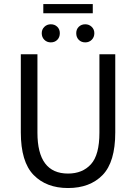

<svg xmlns="http://www.w3.org/2000/svg" viewBox="-20 -927 680 959"><path d="M167 -655.8V-264.2Q167 -60.1 319.8 -60.1Q392.1 -60.1 434.3 -106.7Q476.6 -153.3 476.6 -264.2V-655.8H555.7V-265.6Q555.7 -117.7 492.4 -52.7Q429.2 12.2 319.8 12.2Q211.4 12.2 147.7 -53.2Q84 -118.7 84 -265.6V-655.8ZM443.4 -906.7V-860.8H196.3V-906.7ZM233.9 -805.7Q253.4 -805.7 266.1 -793.2Q278.8 -780.8 278.8 -761.2Q278.8 -740.7 266.1 -728Q253.4 -715.3 233.9 -715.3Q214.4 -715.3 201.4 -728.3Q188.5 -741.2 188.5 -761.2Q188.5 -780.3 201.7 -793Q214.8 -805.7 233.9 -805.7ZM405.8 -805.7Q424.8 -805.7 438 -793Q451.2 -780.3 451.2 -761.2Q451.2 -741.2 438.2 -728.3Q425.3 -715.3 405.8 -715.3Q386.2 -715.3 373.5 -728Q360.8 -740.7 360.8 -761.2Q360.8 -780.8 373.5 -793.2Q386.2 -805.7 405.8 -805.7Z"/></svg>

Font: Varta
Style: Regular
Weight: 400
Designer: Joana Correia, Viktoriya Grabowska, Eben Sorkin
Foundry: Sorkin Type
Version: Version 1.003; ttfautohint (v1.3) -l 8 -r 24 -G 200 -x 12 -H